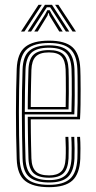

<svg xmlns="http://www.w3.org/2000/svg" viewBox="-20 -777 400 804"><path d="M185.5 6.8Q118.5 6.8 85.4 -19.5Q52.2 -45.8 50 -110.8Q48.2 -161.8 47.5 -210.8Q46.8 -259.8 46.8 -307Q46.8 -354.2 47.6 -399.5Q48.5 -444.8 50 -488.2Q52.5 -553.5 85.2 -580.1Q118 -606.8 185 -606.8Q252.2 -606.8 282.9 -579.8Q313.5 -552.8 316.2 -489Q316.8 -481.2 317.1 -458.2Q317.5 -435.2 317.6 -403.8Q317.8 -372.2 317.2 -338.9Q316.8 -305.5 315 -277.2H108.8Q109 -248.8 109.2 -222.2Q109.5 -195.8 110.1 -169.2Q110.8 -142.8 111.5 -114.2Q112.8 -76 129.9 -59.2Q147 -42.5 185.5 -42.5Q219 -42.5 235.9 -58.4Q252.8 -74.2 254.8 -114.2Q255.8 -132.8 255.5 -158.9Q255.2 -185 254 -204H266.2Q267.5 -181 267.6 -155Q267.8 -129 267 -113.8Q264.8 -70.2 245.8 -51.5Q226.8 -32.8 185.5 -32.8Q140.5 -32.8 120.5 -51.8Q100.5 -70.8 99.2 -113.8Q98.2 -145.5 97.6 -175.2Q97 -205 96.8 -233.2Q96.5 -261.5 96.2 -287.8H303.2Q304.5 -315 304.9 -346.5Q305.2 -378 305.1 -407.5Q305 -437 304.8 -458.9Q304.5 -480.8 304 -488.5Q301.5 -547 273.8 -572Q246 -597 185 -597Q123.8 -597 94 -572.1Q64.2 -547.2 62.2 -486.2Q60.8 -447 60 -402Q59.2 -357 59.2 -308.9Q59.2 -260.8 59.9 -211.2Q60.5 -161.8 62.2 -113.2Q64 -54.8 92.4 -28.9Q120.8 -3 185.5 -3Q245.2 -3 273.1 -28.1Q301 -53.2 304 -112.5Q304.5 -122.5 304.6 -138.9Q304.8 -155.2 304.4 -172.8Q304 -190.2 303 -204H315.2Q316.8 -183.5 316.9 -155.6Q317 -127.8 316.2 -111.8Q313.2 -48.2 282.8 -20.8Q252.2 6.8 185.5 6.8ZM185.5 -12.8Q131 -12.8 103.6 -34.9Q76.2 -57 74.5 -112.8Q73.2 -157 72.5 -204.1Q71.8 -251.2 71.6 -299.5Q71.5 -347.8 72.2 -394.9Q73 -442 74.5 -485.8Q76.2 -541.2 102.8 -564.2Q129.2 -587.2 185 -587.2Q239.8 -587.2 264.5 -564.1Q289.2 -541 291.8 -488.2Q292.2 -478.5 292.6 -447.8Q293 -417 292.9 -376.9Q292.8 -336.8 291.2 -298H83.8Q83.8 -253.8 84.5 -205.5Q85.2 -157.2 86.8 -113.5Q88.5 -63.8 112.1 -43.2Q135.8 -22.8 185.5 -22.8Q233 -22.8 255 -43.8Q277 -64.8 279.5 -113.5Q280.2 -128.5 280.1 -155.9Q280 -183.2 278.5 -204H291Q292.2 -182.5 292.4 -155.4Q292.5 -128.2 291.8 -113Q289 -59.2 264.4 -36Q239.8 -12.8 185.5 -12.8ZM83.8 -308.2H279.2Q280.5 -344.2 280.6 -381.4Q280.8 -418.5 280.4 -447.5Q280 -476.5 279.5 -487.5Q277.5 -535.2 255.6 -556.2Q233.8 -577.2 185 -577.2Q133.8 -577.2 111.2 -555.8Q88.8 -534.2 86.8 -485.2Q85.2 -442.2 84.6 -396.8Q84 -351.2 83.8 -308.2ZM96.2 -318.8Q96.2 -341.5 96.6 -368.9Q97 -396.2 97.6 -425.8Q98.2 -455.2 99.2 -484.8Q100.5 -529 120.6 -548.1Q140.8 -567.2 185 -567.2Q227.5 -567.2 246.4 -548.5Q265.2 -529.8 267 -487Q267.5 -475.8 267.9 -448.6Q268.2 -421.5 268.1 -387Q268 -352.5 267 -318.8ZM108.8 -329H255Q255.8 -363.2 255.8 -395.6Q255.8 -428 255.5 -452.4Q255.2 -476.8 254.8 -486.2Q253.2 -522.8 237.9 -540.1Q222.5 -557.5 185 -557.5Q146.2 -557.5 129.5 -540Q112.8 -522.5 111.5 -484.2Q110.8 -456.5 110.1 -430.4Q109.5 -404.2 109.2 -379.4Q109 -354.5 108.8 -329ZM68 -645 141.2 -756.8H155.2L82.2 -645ZM96 -645 168.2 -756.8H197.8L270 -645H255.8L202.8 -727.2L190 -746.5H176.2L163.2 -727L110.2 -645ZM123.5 -645 169.8 -718.5 178 -734.2H188.2L196.5 -718.5L242.5 -645H228.2L187.2 -711.5L184.2 -722H182L178.8 -711.5L138 -645ZM283.8 -645 210.8 -756.8H224.5L298 -645Z"/></svg>

Font: Big Shoulders Inline Text Thin Light
Style: Regular
Weight: 300
Version: Version 2.002